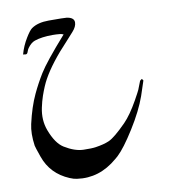

<svg xmlns="http://www.w3.org/2000/svg" viewBox="-87 -739 837 940"><g transform="rotate(-10 332.0 -269.0)"><path d="M261.2 -589.4Q270 -588.4 278.3 -584.5Q174.3 -466.8 143.1 -416Q115.2 -370.6 92.8 -322.8Q64.5 -262.7 45.9 -180.2Q35.6 -134.8 44.4 -72.8Q45.4 -65.9 63.5 -14.2Q94.7 74.7 185.1 112.8Q204.6 121.1 220.2 123Q329.6 138.7 420.9 60.5Q420.9 60.5 434.6 48.8Q470.2 15.6 522.5 -67.9Q575.2 -151.9 599.6 -221.2Q602.5 -230.5 624 -294.9L617.7 -303.7L607.9 -296.4Q593.3 -259.3 591.3 -253.9Q589.4 -248.5 565.9 -206.1Q528.8 -140.1 494.6 -105Q434.1 -43.9 404.8 -31.2Q379.4 -20 337.4 -13.7Q318.4 -10.7 276.9 -11.7Q233.4 -12.7 182.1 -44.4Q144 -68.4 118.2 -137.2Q98.6 -189.9 111.3 -250Q117.7 -280.3 126.5 -306.2Q143.6 -355 159.7 -383.8Q200.7 -458 287.1 -549.3Q296.4 -559.1 323.2 -589.4Q343.8 -612.3 343.8 -633.3Q343.8 -657.2 307.6 -662.6Q297.9 -664.1 217.8 -664.1Q163.6 -664.1 131.8 -641.6Q119.6 -632.8 100.6 -601.6Q77.1 -563.5 65.9 -522Q69.8 -522 71.8 -521.5Q75.7 -520.5 79.1 -520.5Q82 -520.5 85 -522.5Q87.9 -524.4 90.8 -533.2Q93.8 -542 98.1 -548.3Q115.2 -572.3 134.8 -579.1Q170.4 -591.3 224.6 -591.3Q243.2 -591.3 261.2 -589.4Z"/></g></svg>

Font: Urdu Khush Khati
Style: Regular
Weight: 400
Version: Version 001.500